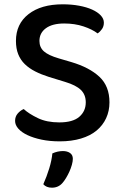

<svg xmlns="http://www.w3.org/2000/svg" viewBox="-20 -642 571 891"><path d="M255 -74Q318 -74 348 -100Q378 -126 378 -167Q378 -203 355 -225Q332 -247 282 -262L207 -285Q172 -296 143.5 -310.5Q115 -325 95 -344.5Q75 -364 64.5 -390.5Q54 -417 54 -452Q54 -531 112.5 -576.5Q171 -622 271 -622Q312 -622 347 -615.5Q382 -609 407.5 -597.5Q433 -586 447.5 -570.5Q462 -555 462 -537Q462 -520 453.5 -507.5Q445 -495 433 -487Q408 -506 367.5 -519.5Q327 -533 278 -533Q223 -533 193 -511Q163 -489 163 -452Q163 -422 184 -403.5Q205 -385 253 -371L311 -354Q395 -329 441.5 -285.5Q488 -242 488 -167Q488 -127 472.5 -93.5Q457 -60 428 -36Q399 -12 355.5 1Q312 14 257 14Q211 14 173 6Q135 -2 107.5 -15Q80 -28 65 -45Q50 -62 50 -81Q50 -101 62 -115Q74 -129 90 -136Q114 -114 155.5 -94Q197 -74 255 -74ZM270 207Q251 229 221 229Q195 229 181 213Q197 177 208.5 139.5Q220 102 223 70Q247 59 272 59Q292 59 305 68Q318 77 318 95Q318 107 313.5 123Q309 139 302 154.5Q295 170 286.5 184Q278 198 270 207Z"/></svg>

Font: Baloo Chettan 2 Medium
Style: Regular
Weight: 500
Designer: Maithili Shingre, Unnati Kotecha and Ek Type
Foundry: Ek Type
Version: Version 1.640;hotconv 1.0.111;makeotfexe 2.5.65597; ttfautoh